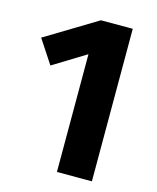

<svg xmlns="http://www.w3.org/2000/svg" viewBox="-104 -749 672 822"><g transform="rotate(15 232.0 -338.0)"><path d="M382 -676V0H227V-522L82 -433L13 -538L241 -676Z"/></g></svg>

Font: Fira Sans
Style: Bold
Weight: 700
Designer: bBox Type GmbH & Carrois Corporate GbR & Edenspiekermann AG
Foundry: bBox Type GmbH & Carrois Corporate GbR & Edenspiekermann AG
Version: Version 4.301;PS 004.301;hotconv 1.0.88;makeotf.lib2.5.64775